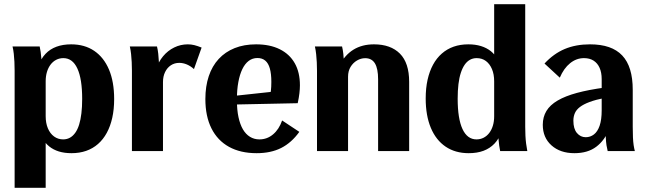

<svg xmlns="http://www.w3.org/2000/svg" viewBox="-20 -720 3080 915"><path d="M49.7 175V-383.1Q49.7 -405.8 48.7 -425.6Q47.7 -445.4 45.7 -463.7Q43.7 -482 39.7 -498.7H169.1Q172.1 -485.6 173.8 -472.3Q175.4 -458.9 176.8 -444.6Q178.1 -430.4 178.6 -415.1Q179.1 -399.8 179.1 -383.1L163.6 -407.6Q175.9 -441.3 197.1 -463.6Q218.3 -486 249.1 -497.4Q279.8 -508.7 319 -508.7Q383.3 -508.7 429.1 -477.6Q474.8 -446.5 499.4 -388.5Q524 -330.4 524 -247.8Q524 -198.9 515 -158.7Q506 -118.4 489 -87.1Q472 -55.7 447.3 -34Q422.5 -12.2 390.8 -1.1Q359.1 10 320.5 10Q287.2 10 260.5 1.8Q233.8 -6.5 213.9 -22.7Q194.1 -38.9 180.4 -63.2L197.7 -81.9V175ZM280.9 -55.7Q298.5 -55.7 313 -63.6Q327.4 -71.5 338.6 -87.1Q349.7 -102.6 357 -125.8Q364.2 -148.9 367.9 -179.7Q371.6 -210.5 371.6 -248.8Q371.6 -344.1 348.7 -393.5Q325.8 -443 281.9 -443Q263.3 -443 247.7 -434.9Q232.1 -426.8 221 -412.1Q209.9 -397.5 203.8 -377.4Q197.7 -357.3 197.7 -332.5V-166.2Q197.7 -133.3 208.2 -108.4Q218.7 -83.5 237.6 -69.6Q256.6 -55.7 280.9 -55.7Z M608.7 0V-383.1Q608.7 -404.5 607.7 -424Q606.7 -443.6 604.7 -462.4Q602.7 -481.1 598.7 -498.7H728.1Q732.1 -482.6 734.1 -464.5Q736.1 -446.5 737.1 -426.6Q738.1 -406.6 738.1 -383.1L722.6 -387.2Q734.6 -424.8 757.2 -451.9Q779.8 -479 810.3 -493.8Q840.7 -508.7 875.2 -508.7Q890.4 -508.7 905.9 -505Q921.3 -501.2 940.8 -493.3L904.3 -390.8Q888.5 -405.2 870.5 -412.8Q852.4 -420.4 834.4 -420.4Q811.7 -420.4 794.2 -408.8Q776.7 -397.2 766.7 -376.5Q756.7 -355.9 756.7 -328.9V0Z M1203 10Q1125.9 10 1071.2 -20.3Q1016.5 -50.6 987.6 -108.4Q958.7 -166.2 958.7 -248Q958.7 -308.7 974.9 -357Q991.1 -405.4 1022.2 -439Q1053.3 -472.7 1098.2 -490.7Q1143.1 -508.7 1200.4 -508.7Q1266.5 -508.7 1313.4 -485.3Q1360.2 -462 1384.7 -418.7Q1409.3 -375.4 1409.3 -313.6Q1409.3 -296.3 1406.9 -275.5Q1404.5 -254.6 1398.8 -228.2L1064.3 -221.2V-259.7L1309.1 -286.1L1262.6 -247.3Q1268.6 -269.5 1270.9 -287.1Q1273.1 -304.8 1273.1 -329.9Q1273.1 -368.3 1266 -393.6Q1258.9 -418.8 1244.2 -431.1Q1229.5 -443.5 1206.8 -443.5Q1183.5 -443.5 1165.3 -429.9Q1147.2 -416.2 1134.8 -390.5Q1122.4 -364.7 1115.8 -328.7Q1109.1 -292.8 1109.1 -248.4V-240.9Q1109.1 -196.1 1116.6 -161.4Q1124.1 -126.8 1137.7 -103.5Q1151.4 -80.2 1171.3 -68Q1191.3 -55.7 1216.2 -55.7Q1252.9 -55.7 1281.3 -79.6Q1309.8 -103.5 1324.5 -145.9L1406.5 -91.6Q1369.2 -39.7 1320.1 -14.9Q1271 10 1203 10Z M1490.7 0V-383.1Q1490.7 -403.9 1489.7 -423.2Q1488.7 -442.5 1486.7 -461.5Q1484.7 -480.6 1480.7 -498.7H1610.1Q1614.1 -482 1616.1 -463.7Q1618.1 -445.4 1619.1 -425.7Q1620.1 -406.1 1620.1 -383.1L1598.3 -408.9Q1623.5 -458.1 1664.5 -483.4Q1705.5 -508.7 1762.2 -508.7Q1841.6 -508.7 1885.8 -464.5Q1929.9 -420.2 1929.9 -329.8V0H1781.9V-341.9Q1781.9 -393.1 1766.8 -417.9Q1751.7 -442.7 1720.4 -442.7Q1700 -442.7 1681.3 -431.7Q1662.5 -420.7 1650.6 -401.1Q1638.7 -381.5 1638.7 -354.1V0Z M2213.7 10Q2149.7 10 2103.7 -21.1Q2057.7 -52.2 2033.2 -110.7Q2008.7 -169.3 2008.7 -250.8Q2008.7 -299.7 2017.7 -340Q2026.7 -380.2 2043.7 -411.6Q2060.7 -443 2085.5 -464.7Q2110.2 -486.4 2141.9 -497.6Q2173.6 -508.7 2212.2 -508.7Q2245.5 -508.7 2272.2 -500.4Q2298.9 -492.2 2319.3 -476Q2339.6 -459.8 2352.3 -435.5L2335 -416.8V-700H2483V-115.9Q2483 -93.6 2484 -73.5Q2485 -53.3 2487.3 -35.5Q2489.7 -17.7 2493 0H2363.6Q2360.6 -13.1 2359 -26.4Q2357.3 -39.8 2356 -54Q2354.6 -68.3 2354.1 -83.6Q2353.6 -98.8 2353.6 -115.6L2369.1 -91.1Q2358 -58 2336.2 -35.3Q2314.5 -12.7 2284 -1.3Q2253.5 10 2213.7 10ZM2250.8 -55.7Q2269.4 -55.7 2285 -63.8Q2300.6 -71.9 2311.7 -86.5Q2322.9 -101.2 2328.9 -121.2Q2335 -141.3 2335 -166.2V-332.5Q2335 -365.9 2324.6 -390.6Q2314.2 -415.4 2295.7 -429.2Q2277.2 -443 2251.4 -443Q2234 -443 2219.7 -435.1Q2205.3 -427.1 2194.5 -411.6Q2183.7 -396 2176.1 -372.9Q2168.5 -349.8 2164.8 -319Q2161.1 -288.2 2161.1 -249.9Q2161.1 -154.6 2184 -105.1Q2206.9 -55.7 2250.8 -55.7Z M2717.4 10Q2649.9 10 2608.3 -27.1Q2566.7 -64.2 2566.7 -125.2Q2566.7 -162.4 2584 -191.1Q2601.2 -219.7 2637.5 -240.9Q2673.8 -262.2 2729.6 -277.3Q2785.4 -292.4 2861.9 -302.7V-253.4Q2818.6 -244.8 2789.6 -233.9Q2760.7 -223.1 2743.7 -210.1Q2726.7 -197.2 2719.6 -180.8Q2712.5 -164.4 2712.5 -144.9Q2712.5 -106 2729.5 -86.1Q2746.4 -66.1 2771.4 -66.1Q2793 -66.1 2810.3 -79.2Q2827.7 -92.4 2837.5 -120.6Q2847.4 -148.9 2847.4 -193.6V-343.3Q2847.4 -374.3 2837.5 -396.6Q2827.7 -418.8 2809 -430.9Q2790.2 -443 2763.1 -443Q2726.9 -443 2696.9 -418.8Q2666.9 -394.7 2647.8 -349.9L2574.9 -417.2Q2618.4 -464.2 2671.3 -486.5Q2724.2 -508.7 2791.7 -508.7Q2843.6 -508.7 2881.9 -495.5Q2920.2 -482.2 2945.3 -455.6Q2970.5 -428.9 2982.9 -388.1Q2995.4 -347.4 2995.4 -291.6V-116.1Q2995.4 -86.9 2996.4 -65.4Q2997.4 -43.8 2999.7 -28.3Q3002.1 -12.8 3005.4 0H2876Q2872.7 -12.6 2870.3 -27.8Q2868 -43 2867 -64.4Q2866 -85.8 2866 -115L2883.8 -106.4Q2862.1 -51.1 2821.5 -20.6Q2780.9 10 2717.4 10Z"/></svg>

Font: Sutasoma
Style: Regular
Weight: 400
Designer: Izhar Fathurrohim, Akbar Rohmanto, Arusyal Khofiqoini
Foundry: Kiwari Kolektiv
Version: Version 1.102